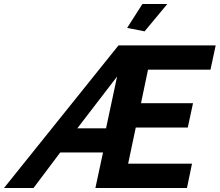

<svg xmlns="http://www.w3.org/2000/svg" viewBox="-100 -936 1094 956"><path d="M620 -780 533 -797 609 -916H733ZM490 -710H974L948 -589H637L602 -422H861L835 -301H576L538 -121H856L831 0H375L413 -177H200L67 0H-80ZM428 -297 483 -555 285 -297Z"/></svg>

Font: PTCRaleway
Style: Bold Italic
Weight: 700
Italic angle: -12°
Designer: Matt McInerney, Pablo Impallari, Rodrigo Fuenzalida
Foundry: Matt McInerney, Pablo Impallari, Rodrigo Fuenzalida
Version: Version 3.000g; ttfautohint (v1.5) -l 8 -r 28 -G 28 -x 14 -D